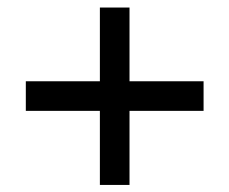

<svg xmlns="http://www.w3.org/2000/svg" viewBox="-20 -620 620 519"><path d="M330.1 -120.1Q309.6 -120.1 250 -120.1Q250 -169.9 250 -320.3Q200.2 -320.3 49.8 -320.3Q49.8 -339.8 49.8 -400.4Q99.6 -400.4 250 -400.4Q250 -450.2 250 -599.6Q269.5 -599.6 330.1 -599.6Q330.1 -549.8 330.1 -400.4Q379.9 -400.4 530.3 -400.4Q530.3 -379.9 530.3 -320.3Q480.5 -320.3 330.1 -320.3Q330.1 -269.5 330.1 -120.1Z"/></svg>

Font: Alibu-Mazigh Belkasim 1
Style: Bold
Weight: 400
Designer: Mazigh Moubarik Belkasim
Version: Version 1.0